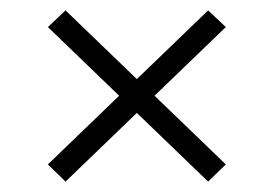

<svg xmlns="http://www.w3.org/2000/svg" viewBox="-20 -422 518 369"><path d="M106 -73 72 -106 209 -238 72 -370 106 -402 243 -270 380 -402 414 -370 277 -238 414 -106 380 -73 243 -205Z"/></svg>

Font: Caramel
Style: Regular
Weight: 400
Designer: Robert E. Leuschke
Foundry: Robert E. Leuschke
Version: Version 1.010